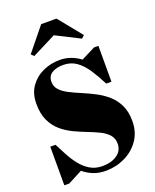

<svg xmlns="http://www.w3.org/2000/svg" viewBox="-183 -1121 1000 1238"><g transform="rotate(-20 317.0 -502.0)"><path d="M307 -922.5 143 -839.5 125 -857.5 255 -1017.5H360L490 -857.5L471 -839.5ZM74 10H40V-255H76Q95 -218 116.5 -177.2Q138 -136.5 165.8 -101.2Q193.5 -66 230 -44Q266.5 -22 315 -22Q376 -22 415.5 -49.5Q455 -77 455 -125Q455 -162.5 433 -187Q411 -211.5 375 -229Q339 -246.5 295.8 -263Q252.5 -279.5 209.2 -300.2Q166 -321 130 -352Q94 -383 72 -429.8Q50 -476.5 50 -545Q50 -615 84 -663Q118 -711 172.2 -735.5Q226.5 -760 287 -760Q326.5 -760 362 -747.2Q397.5 -734.5 428 -711.5L524 -760H554V-514H518Q488 -573.5 457 -620.5Q426 -667.5 387.5 -694.8Q349 -722 297 -722Q251.5 -722 220.8 -703.8Q190 -685.5 190 -645Q190 -611.5 212 -588.2Q234 -565 270 -546.8Q306 -528.5 349 -510.5Q392 -492.5 435 -470.2Q478 -448 514 -416.5Q550 -385 572 -339.8Q594 -294.5 594 -230Q594 -155 556.2 -100.2Q518.5 -45.5 457 -15.8Q395.5 14 325 14Q278 14 240.2 -1Q202.5 -16 172.5 -41.5Z"/></g></svg>

Font: Bodoni* 06pt Fatface
Style: Regular
Weight: 900
Version: Version 2.3